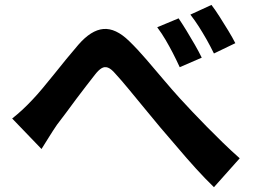

<svg xmlns="http://www.w3.org/2000/svg" viewBox="-20 -764 1040 784"><path d="M29.7 -280.1Q52.5 -298.2 71.9 -316.2Q91.4 -334.3 113.9 -358.3Q131.4 -376.6 153.6 -403.2Q175.8 -429.7 200.8 -460.8Q225.8 -491.8 251.1 -523.1Q276.5 -554.3 299.8 -581.1Q352 -641.3 402.1 -645.6Q452.3 -649.9 507.2 -596.5Q541.8 -563 578.1 -520.6Q614.4 -478.2 649.5 -436.8Q684.6 -395.4 713.9 -363.1Q738 -336.8 765.8 -307.4Q793.6 -278 824.7 -246.4Q855.8 -214.8 889.3 -182.2Q922.9 -149.5 958.8 -117.6L853.6 0.4Q818.3 -33.7 779.8 -76.1Q741.2 -118.6 704.6 -162.1Q667.9 -205.6 635.6 -242.5Q604.7 -279.5 571.2 -320.3Q537.6 -361.2 506.4 -399Q475.2 -436.9 451.4 -462.7Q434.2 -482.9 420.7 -487.9Q407.2 -492.8 395 -485.5Q382.7 -478.3 368.2 -459.7Q353.6 -441 333.4 -415Q313.1 -389 291.6 -360.1Q270.1 -331.3 249.8 -303.6Q229.4 -276 212.9 -254.9Q196 -230.3 179.3 -203.2Q162.6 -176.2 149.5 -155.6ZM709.3 -689.1Q723.4 -668.4 741.1 -639.6Q758.7 -610.8 775.6 -581.4Q792.5 -552 803.8 -528.5L713.9 -489.6Q699.2 -521.5 685.1 -548.8Q670.9 -576 655.9 -601.6Q640.9 -627.2 622 -652.7ZM843.5 -743.9Q858.6 -724.2 876.7 -695.8Q894.8 -667.4 912.2 -638.8Q929.7 -610.1 940.9 -587.7L853.6 -545.6Q837.9 -577.5 822.9 -603.9Q807.8 -630.3 792.1 -655.1Q776.3 -679.9 757.4 -704.4Z"/></svg>

Font: Noto Sans KR Thin
Style: Regular
Weight: 100
Designer: Ryoko NISHIZUKA 西塚涼子 (kana, bopomofo & ideographs); Paul D. Hunt (Latin, Greek & Cyrillic); Sandoll Communications 산돌커뮤니
Foundry: Adobe
Version: Version 2.004-H2;hotconv 1.0.118;makeotfexe 2.5.65603